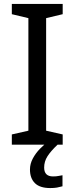

<svg xmlns="http://www.w3.org/2000/svg" viewBox="-20 -734 379 974"><path d="M298 0H40V-52L124 -71V-642L40 -662V-714H298V-662L214 -642V-71L298 -52ZM204 116Q204 161 249 161Q266 161 277.5 158.5Q289 156 297 155V211Q283 215 269 217.5Q255 220 235 220Q182 220 157 195Q132 170 132 126Q132 97 146.5 70Q161 43 182.5 21Q204 -1 224 -15L272 0Q238 32 221 58.5Q204 85 204 116Z"/></svg>

Font: Noto Sans Phoenician
Style: Regular
Weight: 400
Designer: Monotype Design Team
Foundry: Monotype Imaging Inc.
Version: Version 2.001; ttfautohint (v1.8.4.7-5d5b)